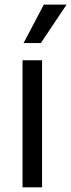

<svg xmlns="http://www.w3.org/2000/svg" viewBox="-20 -804 306 824"><path d="M76.7 0V-545.4H160.6V0ZM81.1 -619.1 168 -784.2H265.6L155.3 -619.1Z"/></svg>

Font: Sahel VF Regular
Style: Regular
Weight: 400
Foundry: Saber Rastikerdar (saber.rastikerdar@gmail.com)
Version: Version 3.4.0